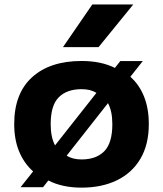

<svg xmlns="http://www.w3.org/2000/svg" viewBox="-20 -828 728 858"><path d="M562.5 -485Q602.5 -449.5 623.8 -396.2Q645 -343 645 -273.5Q645 -182 607.5 -118.5Q570 -55 502.2 -22.2Q434.5 10.5 344.5 10.5Q258 10.5 196 -21.5L172.5 8.5H72L128 -62Q87.5 -98 65.5 -151Q43.5 -204 43.5 -273.5Q43.5 -410.5 123.5 -483Q203.5 -555.5 344.5 -555.5Q432 -555.5 493.5 -524.5L517.5 -555H618ZM344.5 -429.5Q279 -429.5 242.8 -393.5Q206.5 -357.5 206.5 -273.5Q206.5 -214.5 226 -178.5L411 -413Q384.5 -429.5 344.5 -429.5ZM344.5 -115.5Q410 -115.5 446 -152.2Q482 -189 482 -273Q482 -331.5 462.5 -367L278 -132.5Q304 -115.5 344.5 -115.5ZM261.5 -617.5 392.5 -808H575.5L420.5 -617.5Z"/></svg>

Font: Encode Sans Expanded
Style: Bold
Weight: 700
Width: 7
Designer: Multiple Designers
Foundry: Impallari Type
Version: Version 3.000; ttfautohint (v1.8.3) -l 8 -r 50 -G 200 -x 14 